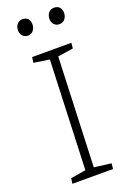

<svg xmlns="http://www.w3.org/2000/svg" viewBox="-171 -962 665 1016"><g transform="rotate(-20 161.0 -454.5)"><path d="M163 -659 75 -672 79 -703H300L297 -672L210 -659L186 -43L282 -31L279 0H50L54 -30L139 -44ZM57 -861Q57 -881 68.5 -895Q80 -909 99 -909Q119 -909 129.5 -897.5Q140 -886 140 -865Q140 -847 129 -832Q118 -817 97 -817Q80 -817 68.5 -829.5Q57 -842 57 -861ZM234 -861Q234 -881 245.5 -895Q257 -909 276 -909Q297 -909 307.5 -897Q318 -885 318 -865Q318 -847 307 -832Q296 -817 275 -817Q257 -817 245.5 -829.5Q234 -842 234 -861Z"/></g></svg>

Font: Literata 18pt ExtraLight
Style: Italic
Weight: 250
Italic angle: -2°
Designer: Latin by Veronika Burian and Jose Scaglione. Greek by Irene Vlachou. Cyrillic by Vera Evstafieva
Foundry: TypeTogether
Version: Version 3.103;gftools[0.9.29]